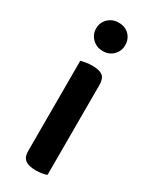

<svg xmlns="http://www.w3.org/2000/svg" viewBox="-181 -725 620 776"><g transform="rotate(30 128.5 -336.5)"><path d="M60 -613Q60 -641 79.5 -660Q99 -679 128 -679Q159 -679 177.5 -660Q196 -641 196 -613Q196 -586 177.5 -566.5Q159 -547 128 -547Q99 -547 79.5 -566.5Q60 -586 60 -613ZM70 -264H186V-2Q179 1 165 3.5Q151 6 134 6Q102 6 86 -6Q70 -18 70 -47ZM186 -205H70V-468Q78 -470 92.5 -472.5Q107 -475 124 -475Q156 -475 171 -463.5Q186 -452 186 -421Z"/></g></svg>

Font: BalooTamma2SemiBold
Style: Regular
Weight: 600
Designer: Divya Kowshik, Shuchita Grover and Ek Type
Foundry: Ek Type
Version: Version 1.700